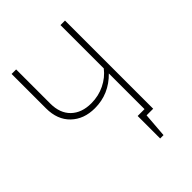

<svg xmlns="http://www.w3.org/2000/svg" viewBox="-235 -795 1050 1050"><g transform="rotate(-45 290.5 -270.0)"><path d="M427 -682H462V0H411L400 142H374V-32H427V-308Q348 -227 239 -227Q154 -227 101.5 -277.5Q49 -328 49 -416V-682H84V-418Q84 -343 127 -301.5Q170 -260 244 -260Q300 -260 348 -283.5Q396 -307 427 -347Z"/></g></svg>

Font: Fira Sans UltraLight
Style: Regular
Weight: 200
Designer: Carrois Corporate & Edenspiekermann AG
Foundry: Carrois Corporate GbR & Edenspiekermann AG
Version: Version 4.106;PS 004.106;hotconv 1.0.70;makeotf.lib2.5.58329